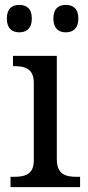

<svg xmlns="http://www.w3.org/2000/svg" viewBox="-20 -764 360 784"><path d="M249 -632C277 -632 300 -647 300 -688C300 -730 277 -744 249 -744C220 -744 198 -730 198 -688C198 -647 220 -632 249 -632ZM59 -632C87 -632 110 -647 110 -688C110 -730 87 -744 59 -744C30 -744 8 -730 8 -688C8 -647 30 -632 59 -632ZM23 0H307V-42H294C249 -42 212 -51 212 -114V-536H33V-494H36C80 -494 118 -485 118 -426V-109C118 -50 80 -42 36 -42H23Z"/></svg>

Font: Noto Serif Balinese
Style: Regular
Weight: 400
Designer: Monotype Design Team
Foundry: Monotype Imaging Inc.
Version: Version 2.005